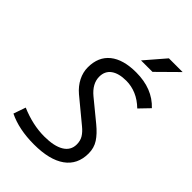

<svg xmlns="http://www.w3.org/2000/svg" viewBox="-262 -997 1110 1110"><g transform="rotate(45 293.0 -442.0)"><path d="M237.3 9.8Q113.8 9.8 27.3 -32.7L53.2 -107.4Q152.8 -64.9 246.6 -64.9Q326.7 -64.9 369.6 -90.8Q412.6 -116.7 412.6 -165.5Q412.6 -195.3 399.2 -217.5Q385.7 -239.7 359.9 -260.7L215.8 -379.9Q180.2 -410.2 161.1 -448Q142.1 -485.8 142.1 -525.9Q142.1 -611.8 198.7 -657.5Q255.4 -703.1 360.8 -703.1Q494.1 -703.1 571.3 -620.6L512.7 -559.6Q476.6 -594.7 436.5 -611.6Q396.5 -628.4 355 -628.4Q293.9 -628.4 260.5 -604.2Q227.1 -580.1 227.1 -534.2Q227.1 -477.5 284.2 -430.2L409.2 -327.6Q452.6 -292 475.3 -257.1Q498 -222.2 498 -176.8Q498 -85.9 430.9 -38.1Q363.8 9.8 237.3 9.8ZM331.5 -771.5 437 -894H549.3L425.3 -771.5Z"/></g></svg>

Font: CaskaydiaCove NFP SemiLight
Style: Italic
Weight: 350
Italic angle: -10°
Designer: Aaron Bell
Foundry: Saja Typeworks
Version: Version 2111.001; VTT 6.35;Nerd Fonts 3.1.1